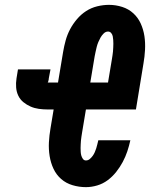

<svg xmlns="http://www.w3.org/2000/svg" viewBox="-20 -763 640 791"><path d="M334 8Q306 8 279 0Q252 -8 232 -25.5Q212 -43 200.5 -67.5Q189 -92 184.5 -120Q180 -148 181.5 -176.5Q183 -205 188 -234L201 -312H177Q158 -312 140 -314.5Q122 -317 106 -324Q90 -331 76.5 -342Q63 -353 55.5 -368.5Q48 -384 46.5 -402.5Q45 -421 48 -440L54 -477H188L181 -440Q181 -437 180.5 -434.5Q180 -432 179 -429Q179 -428 178.5 -427Q178 -426 178 -425Q178 -425 178 -425Q178 -425 178 -424Q178 -424 178 -424Q178 -424 177 -424Q177 -424 177 -424Q177 -424 177 -424Q177 -424 176.5 -423.5Q176 -423 176 -423Q176 -423 176.5 -423Q177 -423 177 -423H219L240 -549Q244 -573 250.5 -596.5Q257 -620 268.5 -642Q280 -664 297 -684Q314 -704 335 -717.5Q356 -731 380.5 -737Q405 -743 429 -743Q457 -743 483.5 -734.5Q510 -726 529.5 -708Q549 -690 560 -665.5Q571 -641 575 -614Q579 -587 577.5 -558Q576 -529 571 -501L540 -312H334L318 -216Q317 -208 315.5 -200Q314 -192 313.5 -184Q313 -176 312.5 -168.5Q312 -161 312 -153Q312 -145 312.5 -137Q313 -129 315 -122Q317 -115 321.5 -108.5Q326 -102 334 -102Q343 -102 350 -108Q357 -114 362 -121Q367 -128 370.5 -136Q374 -144 376.5 -152Q379 -160 381 -168.5Q383 -177 385 -185H517Q512 -162 504.5 -139.5Q497 -117 485.5 -95.5Q474 -74 458.5 -54.5Q443 -35 423.5 -20.5Q404 -6 380.5 1Q357 8 334 8ZM425 -423 441 -519Q442 -527 443.5 -535Q445 -543 445.5 -551Q446 -559 446.5 -567Q447 -575 447 -582.5Q447 -590 446.5 -598Q446 -606 444.5 -613.5Q443 -621 438 -627Q433 -633 425 -633Q415 -633 407 -625Q399 -617 394 -608Q389 -599 385 -589.5Q381 -580 378.5 -570Q376 -560 374 -550.5Q372 -541 370 -531L352 -423Z"/></svg>

Font: Iosevka Slab XBdExObl
Style: Regular
Weight: 800
Width: 7
Italic angle: -9°
Monospace: yes
Designer: Belleve Invis
Foundry: Belleve Invis
Version: Version 11.1.0; ttfautohint (v1.8.3)